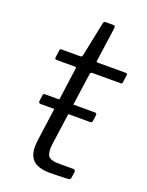

<svg xmlns="http://www.w3.org/2000/svg" viewBox="-136 -779 649 848"><g transform="rotate(20 189.0 -355.0)"><path d="M307 -281Q306 -275 303.5 -273.5Q301 -272 294 -272H64Q59 -272 56.5 -275.5Q54 -279 55 -284L59 -311Q60 -316 61.5 -317.5Q63 -319 65 -319H304Q307 -319 309.5 -316Q312 -313 311 -309ZM208 0Q155 0 130 -21Q105 -42 105 -87Q105 -96 106 -105Q107 -114 108 -123L156 -471Q157 -476 155.5 -477.5Q154 -479 149 -479H63Q55 -479 56 -489L61 -524Q62 -528 63.5 -529Q65 -530 69 -530H157Q161 -530 164 -533Q167 -536 167 -540L200 -700Q201 -710 212 -710H247Q253 -710 254.5 -706.5Q256 -703 255 -695L233 -537Q232 -533 233.5 -531.5Q235 -530 239 -530H369Q374 -530 376.5 -528Q379 -526 378 -522L373 -486Q372 -481 371 -480Q370 -479 364 -479H233Q224 -479 222 -469L175 -133Q174 -124 173 -117Q172 -110 172 -102Q172 -71 186 -61.5Q200 -52 226 -52H299Q303 -52 306 -48.5Q309 -45 308 -41L304 -13Q303 -6 296 -3Q286 -2 269 -1.5Q252 -1 235 -0.5Q218 0 208 0Z"/></g></svg>

Font: Libre Franklin Light
Style: Italic
Weight: 300
Italic angle: -8°
Designer: Pablo Impallari, Rodrigo Fuenzalida, Nhung Nguyen
Foundry: Impallari Type
Version: Version 3.000